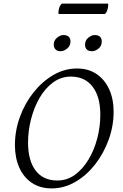

<svg xmlns="http://www.w3.org/2000/svg" viewBox="-20 -1036 682 1068"><path d="M267 12Q203 12 157 -19Q111 -50 87 -104.5Q63 -159 63 -229Q63 -309 90.5 -385Q118 -461 166.5 -522Q215 -583 277 -619Q339 -655 408 -655Q472 -655 517.5 -624Q563 -593 587.5 -539Q612 -485 612 -414Q612 -335 584.5 -259Q557 -183 509.5 -122Q462 -61 399.5 -24.5Q337 12 267 12ZM299 -32Q353 -32 396.5 -63.5Q440 -95 472 -148Q504 -201 521 -266Q538 -331 538 -398Q538 -498 495 -554Q452 -610 374 -610Q320 -610 276 -578Q232 -546 201 -493Q170 -440 153 -374.5Q136 -309 136 -243Q136 -143 178 -87.5Q220 -32 299 -32ZM492 -751Q472 -751 462.5 -761Q453 -771 453 -787Q453 -812 471.5 -826.5Q490 -841 506 -841Q546 -841 546 -805Q546 -780 527.5 -765.5Q509 -751 492 -751ZM317 -751Q299 -751 289 -761Q279 -771 279 -788Q279 -811 297 -826Q315 -841 332 -841Q372 -841 372 -805Q372 -781 353.5 -766Q335 -751 317 -751ZM563 -958H306Q305 -960 305 -966Q305 -981 310.5 -995.5Q316 -1010 325 -1016H581Q581 -1015 581.5 -1013.5Q582 -1012 582 -1010Q582 -995 577 -980Q572 -965 563 -958Z"/></svg>

Font: Petrona Light
Style: Italic
Weight: 300
Italic angle: -9°
Designer: Ringo R. Seeber
Foundry: Ringo R. Seeber
Version: Version 2.001; ttfautohint (v1.8.3)